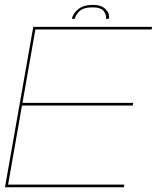

<svg xmlns="http://www.w3.org/2000/svg" viewBox="-20 -788 678 808"><path d="M1 0 120 -675H620L618 -664H129L74.5 -355H540.5L538.5 -344H72.5L14 -11H503L501 0ZM371.5 -767.5Q407 -767.5 424.8 -749Q442.5 -730.5 438.5 -709H426Q429 -724 417 -740.5Q405 -757 369.5 -757Q331 -757 314.2 -740.8Q297.5 -724.5 295 -709H282.5Q286.5 -730.5 308.8 -749Q331 -767.5 371.5 -767.5Z"/></svg>

Font: Anybody ExtraExpanded Thin
Style: Italic
Weight: 100
Width: 8
Italic angle: -10°
Designer: Tyler Finck
Foundry: Etcetera Type Company
Version: Version 1.010; ttfautohint (v1.8.3) -l 8 -r 50 -G 200 -x 14 